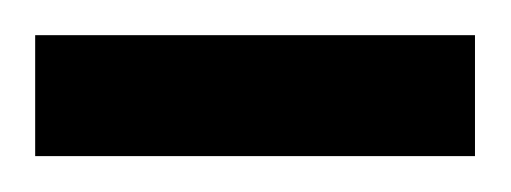

<svg xmlns="http://www.w3.org/2000/svg" viewBox="-44 -87 285 107"><path d="M220.7 0H-24.4V-67.4H220.7Z"/></svg>

Font: Aqlam Corner
Style: Regular
Weight: 400
Designer: Developer/ Husham Jawad
Version: Version 1.00;December 29, 2020;FontCreator 13.0.0.2683 32-bi